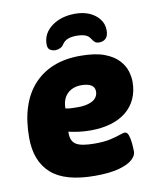

<svg xmlns="http://www.w3.org/2000/svg" viewBox="-82 -784 704 857"><g transform="rotate(-10 269.5 -356.0)"><path d="M280 8Q144 8 81.5 -48Q19 -104 19 -210Q19 -287 38 -346.5Q57 -406 94 -447Q131 -488 184 -509.5Q237 -531 306 -531Q375 -531 416.5 -515Q458 -499 480 -474.5Q502 -450 509.5 -424Q517 -398 517 -377Q517 -334 501.5 -300Q486 -266 457 -242.5Q428 -219 387 -207Q346 -195 296 -195Q260 -195 224.5 -201Q189 -207 157 -218L199 -266Q197 -250 196.5 -233Q196 -216 196 -199Q196 -163 219.5 -148.5Q243 -134 304 -134Q347 -134 375 -140.5Q403 -147 419.5 -153Q436 -159 443 -159Q454 -159 459.5 -143.5Q465 -128 467 -106.5Q469 -85 469 -68Q469 -50 449.5 -32.5Q430 -15 388.5 -3.5Q347 8 280 8ZM259 -307Q276 -307 290 -309.5Q304 -312 315 -316.5Q326 -321 333.5 -327.5Q341 -334 345 -343Q349 -352 349 -362Q349 -382 333 -391.5Q317 -401 288 -401Q262 -401 242 -390Q222 -379 211.5 -359Q201 -339 201 -311Q215 -308 230 -307.5Q245 -307 259 -307ZM317 -720Q354 -720 382 -707.5Q410 -695 426.5 -673Q443 -651 443 -623Q443 -598 431.5 -586.5Q420 -575 400 -575Q390 -575 383 -580Q376 -585 368 -598Q359 -612 343.5 -617Q328 -622 305 -622Q283 -622 267 -616Q251 -610 241 -595Q235 -585 224.5 -580Q214 -575 203 -575Q189 -575 178.5 -582Q168 -589 168 -607Q168 -657 210.5 -688.5Q253 -720 317 -720Z"/></g></svg>

Font: Asap Black
Style: Italic
Weight: 900
Italic angle: -6°
Designer: Pablo Cosgaya
Foundry: Omnibus-Type
Version: Version 3.001